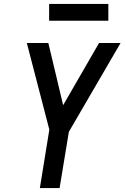

<svg xmlns="http://www.w3.org/2000/svg" viewBox="-20 -953 631 973"><path d="M182 0H282L329 -285L591 -735H482L300 -420L225 -735H116L230 -296ZM229 -848H529V-933H229Z"/></svg>

Font: Iosevka Sparkle Medium
Style: Italic
Weight: 500
Italic angle: -9°
Designer: Belleve Invis
Foundry: Belleve Invis
Version: Version 4.5.0; ttfautohint (v1.8.3)